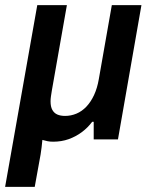

<svg xmlns="http://www.w3.org/2000/svg" viewBox="-41 -546 587 752"><path d="M-21 186 105 -526H221L162 -191Q160 -179 158.5 -168.5Q157 -158 157 -149Q157 -128 164 -115.5Q171 -103 183.5 -97.5Q196 -92 214 -92Q237 -92 258.5 -101Q280 -110 297.5 -128.5Q315 -147 327.5 -174Q340 -201 346 -236L397 -526H513L421 0H326V-69H320Q303 -46 279.5 -28.5Q256 -11 228 -1Q200 9 167 9Q155 9 145 7Q135 5 125 2Q124 16 122 30.5Q120 45 118 59L95 186Z"/></svg>

Font: Archivo SemiCondensed SemiBold
Style: Italic
Weight: 600
Width: 4
Italic angle: -10°
Designer: Hector Gatti
Foundry: Omnibus-Type
Version: Version 2.001